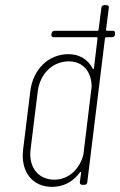

<svg xmlns="http://www.w3.org/2000/svg" viewBox="-20 -720 468 748"><path d="M420 -600H397C395 -600 393 -602 393 -604L404 -690C405 -696 401 -700 395 -700H386C380 -700 375 -696 375 -690L364 -604C364 -602 362 -600 360 -600H192C186 -600 182 -596 181 -590L180 -585C180 -579 183 -575 189 -575H357C359 -575 360 -573 360 -571L346 -454C345 -450 342 -450 341 -453C323 -488 290 -509 247 -509C168 -509 108 -449 98 -364L70 -137C60 -52 105 8 183 8C227 8 265 -12 291 -48C293 -51 296 -51 296 -47L291 -10C291 -4 294 0 300 0H309C315 0 320 -4 320 -10L389 -571C389 -573 392 -575 394 -575H417C423 -575 427 -579 428 -585V-590C429 -596 426 -600 420 -600ZM192 -20C129 -20 91 -68 99 -137L127 -364C136 -433 185 -481 248 -481C303 -481 337 -441 337 -382L305 -119C291 -60 246 -20 192 -20Z"/></svg>

Font: Barlow Condensed Thin
Style: Italic
Weight: 250
Width: 3
Italic angle: -7°
Designer: Jeremy Tribby
Foundry: Tribby Type
Version: Version 1.422;hotconv 1.0.109;makeotfexe 2.5.65596